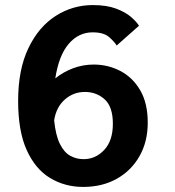

<svg xmlns="http://www.w3.org/2000/svg" viewBox="-20 -726 690 757"><path d="M308 11Q236 11 177.8 -24Q119.5 -59 85.5 -133.8Q51.5 -208.5 51.5 -328Q51.5 -452 92 -536.2Q132.5 -620.5 199.5 -663.2Q266.5 -706 346 -706Q400.5 -706 437.8 -692Q475 -678 497 -658.8Q519 -639.5 528 -624.5L440 -546.5Q432 -560.5 410.5 -579.5Q389 -598.5 345 -598.5Q290 -598.5 251 -553.2Q212 -508 198 -417Q229.5 -442.5 268.5 -457Q307.5 -471.5 349.5 -471.5Q406 -471.5 454.8 -446Q503.5 -420.5 533 -369.8Q562.5 -319 562.5 -242.5Q562.5 -167.5 530 -110.2Q497.5 -53 440.2 -21Q383 11 308 11ZM314.5 -363.5Q269.5 -363.5 235.5 -333.5Q201.5 -303.5 193.5 -251.5Q199.5 -192 216.2 -158.5Q233 -125 257 -111.8Q281 -98.5 309.5 -98.5Q357 -98.5 391 -135Q425 -171.5 425 -238Q425 -305 392.8 -334.2Q360.5 -363.5 314.5 -363.5Z"/></svg>

Font: Trispace SemiBold
Style: Regular
Weight: 600
Designer: Tyler Finck
Foundry: Etcetera Type Company
Version: Version 1.210; ttfautohint (v1.8.3)